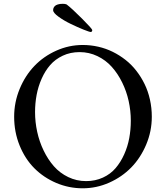

<svg xmlns="http://www.w3.org/2000/svg" viewBox="-20 -996 887 1027"><path d="M55.7 -371.6Q55.7 -449.2 85.2 -520.5Q114.7 -591.8 164.1 -643.3Q213.4 -694.8 281.2 -725.1Q349.1 -755.4 422.4 -755.4Q464.8 -755.4 505.6 -746.1Q546.4 -736.8 583 -718.8Q619.6 -700.7 651.6 -675.5Q683.6 -650.4 709.2 -617.4Q734.9 -584.5 753.4 -546.4Q772 -508.3 782 -463.6Q792 -418.9 792 -371.6Q792 -293.9 762 -222.7Q731.9 -151.4 682.1 -100.3Q632.3 -49.3 564.2 -19Q496.1 11.2 422.4 11.2Q348.6 11.2 281.2 -17.3Q213.9 -45.9 164.1 -95.7Q114.3 -145.5 85 -217.5Q55.7 -289.6 55.7 -371.6ZM167.5 -396.5Q167.5 -343.3 179 -290.8Q190.4 -238.3 213.4 -190.7Q236.3 -143.1 268.3 -106.7Q300.3 -70.3 345 -48.8Q389.6 -27.3 440.4 -27.3Q489.7 -27.3 530.5 -46.1Q571.3 -64.9 598.4 -96.7Q625.5 -128.4 644.3 -170.4Q663.1 -212.4 671.4 -257.6Q679.7 -302.7 679.7 -350.1Q679.7 -403.3 668.2 -455.6Q656.7 -507.8 633.5 -554.9Q610.4 -602.1 578.1 -638.2Q545.9 -674.3 501.2 -695.8Q456.5 -717.3 405.8 -717.3Q356.4 -717.3 315.9 -698.2Q275.4 -679.2 248.3 -647.9Q221.2 -616.7 202.6 -574.7Q184.1 -532.7 175.8 -488Q167.5 -443.4 167.5 -396.5ZM264.2 -941.4Q264.2 -947.3 266.1 -952.6Q268.1 -958 273.2 -963.4Q278.3 -968.8 289.3 -972.2Q300.3 -975.6 315.9 -975.6Q329.6 -975.6 336.4 -972.2Q364.7 -950.7 419.2 -896Q473.6 -841.3 473.6 -835Q473.6 -832 471.4 -828.4Q469.2 -824.7 466.8 -824.7Q459 -824.7 426.8 -837.6Q394.5 -850.6 358.2 -868.2Q321.8 -885.7 293 -906.7Q264.2 -927.7 264.2 -941.4Z"/></svg>

Font: Crimson
Style: Regular
Weight: 400
Version: Version 0.8